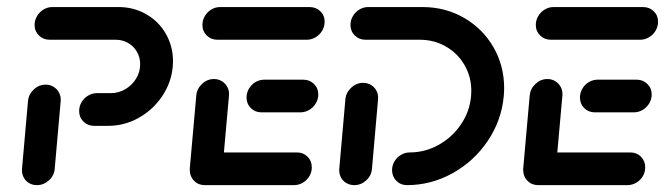

<svg xmlns="http://www.w3.org/2000/svg" viewBox="-20 -539 1936 559"><path d="M87.4 0Q74.4 0 64.1 -6.3Q53.7 -12.6 48.3 -23.7Q43 -34.8 44.1 -47.8L61.5 -244.8Q63.3 -264.4 78.3 -278.5Q93.3 -292.6 113 -292.6Q125.9 -292.6 136.3 -286.1Q146.7 -279.6 152.2 -268.7Q157.8 -257.8 156.7 -244.8L139.3 -47.8Q137.8 -27.8 122.4 -13.9Q107 0 87.4 0ZM210.4 -215.9Q210.4 -229.6 217.6 -241.7Q224.8 -253.7 236.7 -260.7Q248.5 -267.8 262.2 -267.8H303Q325.2 -267.8 344.8 -279.3Q364.4 -290.7 376.3 -310.2Q388.1 -329.6 388.1 -352.2Q388.1 -371.9 378.7 -388.1Q369.3 -404.4 353 -413.9Q336.7 -423.3 316.7 -423.3H124.4Q105.9 -423.3 93.3 -435.7Q80.7 -448.1 80.7 -466.3Q80.7 -480.4 88 -492.4Q95.2 -504.4 107 -511.5Q118.9 -518.5 132.6 -518.5H324.8Q369.3 -518.5 405.7 -497.6Q442.2 -476.7 463 -440.4Q483.7 -404.1 483.7 -360.4Q483.7 -355.9 483 -345.6Q478.9 -298.5 452 -258.7Q425.2 -218.9 383.5 -195.7Q341.9 -172.6 294.8 -172.6H254.1Q235.6 -172.6 223 -185Q210.4 -197.4 210.4 -215.9Z M532.2 -44.8 551.5 -261.1Q553.3 -280.7 568.3 -294.8Q583.3 -308.9 603 -308.9Q615.9 -308.9 626.3 -302.4Q636.7 -295.9 642.2 -285Q647.8 -274.1 646.7 -261.1L627.4 -44.8ZM887.8 -51.9Q887.8 -37.8 880.7 -25.9Q873.7 -14.1 861.7 -7Q849.6 0 835.9 0H575.9Q557.4 0 545 -12.6Q532.6 -25.2 532.6 -43.7Q532.6 -57.4 539.6 -69.3Q546.7 -81.1 558.5 -88.1Q570.4 -95.2 584.1 -95.2H844.4Q863 -95.2 875.4 -82.8Q887.8 -70.4 887.8 -51.9ZM697.8 -255.2Q697.8 -268.9 704.8 -280.9Q711.9 -293 723.7 -300Q735.6 -307 749.3 -307H863Q881.5 -307 894.1 -294.6Q906.7 -282.2 906.7 -264.1Q906.7 -250 899.4 -238Q892.2 -225.9 880.2 -218.9Q868.1 -211.9 854.4 -211.9H741.1Q722.6 -211.9 710.2 -224.3Q697.8 -236.7 697.8 -255.2ZM569.3 -466.3Q569.3 -480.4 576.5 -492.4Q583.7 -504.4 595.6 -511.5Q607.4 -518.5 621.1 -518.5H881.1Q900 -518.5 912.6 -506.3Q925.2 -494.1 925.2 -475.9Q925.2 -461.9 918 -449.6Q910.7 -437.4 898.7 -430.4Q886.7 -423.3 873 -423.3H613Q594.4 -423.3 581.9 -435.7Q569.3 -448.1 569.3 -466.3Z M1037.4 -297.8Q1050.4 -297.8 1060.7 -291.3Q1071.1 -284.8 1076.5 -273.9Q1081.9 -263 1080.7 -250L1063 -47.8Q1061.5 -27.8 1046.3 -13.9Q1031.1 0 1011.5 0Q998.5 0 988 -6.3Q977.4 -12.6 972 -23.7Q966.7 -34.8 967.8 -47.8L985.6 -250Q987.4 -269.6 1002.6 -283.7Q1017.8 -297.8 1037.4 -297.8ZM1121.5 -43.7Q1121.5 -57.4 1128.5 -69.3Q1135.6 -81.1 1147.4 -88.1Q1159.3 -95.2 1173 -95.2Q1217.4 -95.2 1257 -117.2Q1296.7 -139.3 1322.2 -177Q1347.8 -214.8 1351.5 -259.6Q1352.2 -269.3 1352.2 -274.4Q1352.2 -315.6 1332.4 -349.6Q1312.6 -383.7 1278.3 -403.5Q1244.1 -423.3 1201.9 -423.3H1044.1Q1025.6 -423.3 1013 -435.7Q1000.4 -448.1 1000.4 -466.3Q1000.4 -480.4 1007.6 -492.4Q1014.8 -504.4 1026.7 -511.5Q1038.5 -518.5 1052.2 -518.5H1210Q1276.3 -518.5 1330.7 -487.2Q1385.2 -455.9 1416.5 -401.9Q1447.8 -347.8 1447.8 -282.6Q1447.8 -271.5 1446.7 -259.6Q1440.4 -188.9 1400.4 -129.3Q1360.4 -69.6 1297.8 -34.8Q1235.2 0 1164.8 0Q1146.3 0 1133.9 -12.6Q1121.5 -25.2 1121.5 -43.7Z M1503 -44.8 1522.2 -261.1Q1524.1 -280.7 1539.1 -294.8Q1554.1 -308.9 1573.7 -308.9Q1586.7 -308.9 1597 -302.4Q1607.4 -295.9 1613 -285Q1618.5 -274.1 1617.4 -261.1L1598.1 -44.8ZM1858.5 -51.9Q1858.5 -37.8 1851.5 -25.9Q1844.4 -14.1 1832.4 -7Q1820.4 0 1806.7 0H1546.7Q1528.1 0 1515.7 -12.6Q1503.3 -25.2 1503.3 -43.7Q1503.3 -57.4 1510.4 -69.3Q1517.4 -81.1 1529.3 -88.1Q1541.1 -95.2 1554.8 -95.2H1815.2Q1833.7 -95.2 1846.1 -82.8Q1858.5 -70.4 1858.5 -51.9ZM1668.5 -255.2Q1668.5 -268.9 1675.6 -280.9Q1682.6 -293 1694.4 -300Q1706.3 -307 1720 -307H1833.7Q1852.2 -307 1864.8 -294.6Q1877.4 -282.2 1877.4 -264.1Q1877.4 -250 1870.2 -238Q1863 -225.9 1850.9 -218.9Q1838.9 -211.9 1825.2 -211.9H1711.9Q1693.3 -211.9 1680.9 -224.3Q1668.5 -236.7 1668.5 -255.2ZM1540 -466.3Q1540 -480.4 1547.2 -492.4Q1554.4 -504.4 1566.3 -511.5Q1578.1 -518.5 1591.9 -518.5H1851.9Q1870.7 -518.5 1883.3 -506.3Q1895.9 -494.1 1895.9 -475.9Q1895.9 -461.9 1888.7 -449.6Q1881.5 -437.4 1869.4 -430.4Q1857.4 -423.3 1843.7 -423.3H1583.7Q1565.2 -423.3 1552.6 -435.7Q1540 -448.1 1540 -466.3Z"/></svg>

Font: 26F Galaxy Sans Extra Bold
Style: Italic
Weight: 800
Italic angle: -5°
Designer: C₂₉H₂₅N₃O₅
Version: Version 1.200